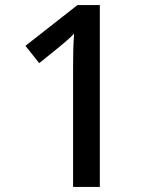

<svg xmlns="http://www.w3.org/2000/svg" viewBox="-20 -734 612 754"><path d="M372 0V-714H284L80 -554L134 -486L212 -549C236 -569 254 -584 271 -602C268 -563 267 -524 267 -474V0Z"/></svg>

Font: Noto Sans Bassa Vah Medium
Style: Regular
Weight: 500
Designer: Monotype Design Team
Foundry: Monotype Imaging Inc.
Version: Version 2.002